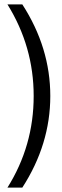

<svg xmlns="http://www.w3.org/2000/svg" viewBox="-20 -720 285 878"><path d="M14 -700H82Q210 -502 210 -281Q210 -60 82 138H14Q134 -53 134 -281Q134 -507 14 -700Z"/></svg>

Font: Questrial
Style: Regular
Weight: 400
Designer: Joe Prince
Foundry: Joe Prince
Version: Version 1.002